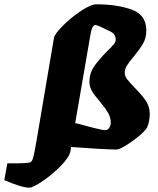

<svg xmlns="http://www.w3.org/2000/svg" viewBox="-146 -685 731 891"><path d="M478 -279Q512 -245 530.5 -217.5Q549 -190 549 -157Q549 -122 536 -92Q526 -76 497 -52Q468 -28 437.5 -9.5Q407 9 394 9Q367 9 300 5Q233 1 184 -3L181 16Q176 44 137 84Q98 124 52.5 155Q7 186 -10 186Q-44 186 -126 151L-112 73H-81Q-18 73 -5 68Q3 65 8.5 44.5Q14 24 24 -35L104 -507Q107 -527 145.5 -565.5Q184 -604 230 -634.5Q276 -665 301 -665Q397 -665 465 -640.5Q533 -616 533 -544Q533 -509 518 -483Q503 -457 475 -423Q453 -397 443 -381Q433 -365 433 -346Q433 -332 443.5 -318Q454 -304 478 -279ZM318 -213Q293 -242 281 -262Q269 -282 269 -306Q269 -345 291 -377Q313 -409 352 -448Q371 -466 381 -478.5Q391 -491 391 -500Q391 -527 366 -539Q306 -569 298 -569Q288 -569 282.5 -557Q277 -545 273 -520L203 -114L223 -109Q233 -106 280.5 -93.5Q328 -81 344 -81Q353 -81 360.5 -91.5Q368 -102 368 -115Q368 -140 355.5 -161.5Q343 -183 318 -213Z"/></svg>

Font: Grenze Black
Style: Italic
Weight: 900
Italic angle: -10°
Designer: Renata Polastri
Foundry: Omnibus-Type
Version: Version 1.002; ttfautohint (v1.8)